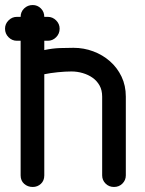

<svg xmlns="http://www.w3.org/2000/svg" viewBox="-22 -741 578 763"><path d="M45 -579Q26 -579 12 -593Q-2 -607 -2 -627Q-2 -646 12 -660Q26 -674 45 -674H60Q60 -694 74 -707.5Q88 -721 108 -721Q127 -721 140.5 -707.5Q154 -694 154 -674H168Q187 -674 201 -660Q215 -646 215 -627Q215 -607 201 -593Q187 -579 168 -579H154V-542Q186 -549 216.5 -550Q247 -551 270 -551Q311 -551 348.5 -537Q386 -523 415 -497.5Q444 -472 461 -436.5Q478 -401 478 -357V-44Q478 -25 464.5 -11.5Q451 2 431 2Q411 2 397.5 -11.5Q384 -25 384 -44V-357Q384 -383 373.5 -401.5Q363 -420 346 -432Q329 -444 307 -450.5Q285 -457 262 -457Q238 -457 208 -454Q178 -451 154 -446V-44Q154 -23 140.5 -10.5Q127 2 108 2Q88 2 74 -10.5Q60 -23 60 -44V-579Z"/></svg>

Font: VDS
Style: Regular
Weight: 400
Designer: artmaker
Foundry: artmaker
Version: Version 1.000 2009 initial release